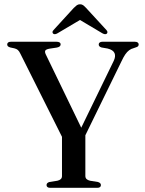

<svg xmlns="http://www.w3.org/2000/svg" viewBox="-20 -900 693 920"><path d="M382 -237.5 289.5 -219.5 78 -642Q72 -655 65.5 -660.5Q59 -666 48.5 -668.5L29.5 -672.5Q21 -675 17.8 -678.5Q14.5 -682 14.5 -687Q14.5 -693 19 -696.5Q23.5 -700 33 -700H250.5Q260 -700 265.2 -696.8Q270.5 -693.5 270.5 -687Q270.5 -675.5 252 -672L218.5 -667Q201 -664 197.2 -657.8Q193.5 -651.5 199.5 -639L379.5 -267L350.5 -249.5L524.5 -607.5Q535.5 -630 528.8 -645.5Q522 -661 495.5 -667.5L466.5 -672.5Q460 -674.5 456.5 -678Q453 -681.5 453 -687Q453 -693 457.8 -696.5Q462.5 -700 471 -700H625.5Q635 -700 639.8 -696.5Q644.5 -693 644.5 -687Q644.5 -682 641.5 -678.5Q638.5 -675 629.5 -672.5L621 -669.5Q608.5 -666.5 598.8 -659.2Q589 -652 580.2 -639.2Q571.5 -626.5 561.5 -605ZM277 -256 389 -257.5V-57Q389 -47.5 394.8 -42Q400.5 -36.5 411.5 -34L449 -28Q463.5 -24 463.5 -13Q463.5 -7 459.2 -3.5Q455 0 445.5 0H220.5Q211.5 0 207.2 -3.8Q203 -7.5 203 -13Q203 -24 217 -28L255 -34Q266 -36.5 271.5 -42Q277 -47.5 277 -56.5ZM383 -816H343.5L470.5 -740.5Q484 -733 491.5 -738.5Q494.5 -741 494.8 -745.8Q495 -750.5 490 -756L392.5 -862Q385 -870 378.8 -874.8Q372.5 -879.5 363.5 -879.5Q354.5 -879.5 348 -874.8Q341.5 -870 333.5 -862L236.5 -756Q231 -750.5 231.5 -745.8Q232 -741 235 -738.5Q242.5 -733 255.5 -740.5Z"/></svg>

Font: Fraunces 60pt
Style: Regular
Weight: 400
Version: Version 1.000;[b76b70a41]